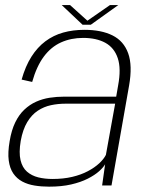

<svg xmlns="http://www.w3.org/2000/svg" viewBox="-20 -712 566 737"><path d="M168.5 4.5Q216.5 4.5 253.2 -4Q290 -12.5 317 -26.2Q344 -40 360.5 -54.8Q377 -69.5 383.5 -81.5L372 0H408L475.5 -383.5Q489 -460.5 472 -507.5Q455 -554.5 412 -576Q369 -597.5 304 -597.5Q260 -597.5 222.5 -587Q185 -576.5 154.2 -553.5Q123.5 -530.5 100.5 -494.2Q77.5 -458 63 -406.5L103.5 -397.5Q120.5 -457.5 148.2 -494.8Q176 -532 214.2 -549.2Q252.5 -566.5 299 -566.5Q350 -566.5 384.2 -547.8Q418.5 -529 432 -488.8Q445.5 -448.5 433.5 -384.5L426 -341H226.5Q198 -341 170.5 -336.8Q143 -332.5 118.5 -321.5Q94 -310.5 73.5 -291.2Q53 -272 38.5 -242.2Q24 -212.5 17 -170Q9.5 -126.5 13.5 -96.2Q17.5 -66 31 -46.2Q44.5 -26.5 65.5 -15.2Q86.5 -4 112.8 0.2Q139 4.5 168.5 4.5ZM181.5 -25Q152 -25 126.8 -31.2Q101.5 -37.5 83.5 -53.2Q65.5 -69 58.8 -97.5Q52 -126 59.5 -171Q67.5 -215 84.5 -243.2Q101.5 -271.5 125 -287Q148.5 -302.5 175.5 -308.2Q202.5 -314 231 -314H422L386.5 -117.5Q378.5 -101.5 360.8 -85Q343 -68.5 317 -54.8Q291 -41 257 -33Q223 -25 181.5 -25ZM297 -617H328.5L434 -692.5H402L315.5 -632.5L249 -692.5H217Z"/></svg>

Font: Anybody UltraCondensed Thin ExtraLight
Style: Italic
Weight: 250
Italic angle: -10°
Version: Version 1.111